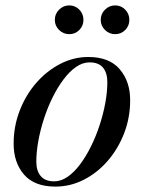

<svg xmlns="http://www.w3.org/2000/svg" viewBox="-20 -681 538 711"><path d="M185 10Q107.5 10 69 -34.5Q30.5 -79 30.5 -149Q30.5 -213.5 53 -271.5Q75.5 -329.5 114.2 -374Q153 -418.5 202.8 -444.2Q252.5 -470 307 -470Q384.5 -470 423.2 -424.8Q462 -379.5 462 -310Q462 -245.5 439.8 -187.8Q417.5 -130 379 -85.5Q340.5 -41 290.5 -15.5Q240.5 10 185 10ZM180.5 -9.5Q206 -9.5 230.2 -26.2Q254.5 -43 276.5 -72.2Q298.5 -101.5 317 -139Q335.5 -176.5 349 -217.8Q362.5 -259 370 -300Q377.5 -341 377.5 -377Q377.5 -411 361.5 -430.5Q345.5 -450 311.5 -450Q286 -450 261.8 -433.2Q237.5 -416.5 215.5 -387.2Q193.5 -358 175 -320.8Q156.5 -283.5 143 -242Q129.5 -200.5 122 -159.5Q114.5 -118.5 114.5 -82.5Q114.5 -48.5 130.8 -29Q147 -9.5 180.5 -9.5ZM406.5 -554.5Q384.5 -554.5 368.8 -570Q353 -585.5 353 -607.5Q353 -629.5 368.8 -645.2Q384.5 -661 406.5 -661Q428.5 -661 443.8 -645.2Q459 -629.5 459 -607.5Q459 -585.5 443.8 -570Q428.5 -554.5 406.5 -554.5ZM236.5 -554.5Q214.5 -554.5 198.8 -570Q183 -585.5 183 -607.5Q183 -629.5 198.8 -645.2Q214.5 -661 236.5 -661Q258.5 -661 273.8 -645.2Q289 -629.5 289 -607.5Q289 -585.5 273.8 -570Q258.5 -554.5 236.5 -554.5Z"/></svg>

Font: Bodoni Moda 11pt Medium
Style: Italic
Weight: 500
Italic angle: -13°
Designer: Owen Earl
Foundry: indestructible type
Version: Version 2.004